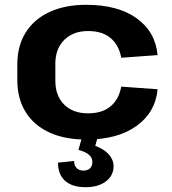

<svg xmlns="http://www.w3.org/2000/svg" viewBox="-20 -570 713 798"><path d="M338 10Q249 10 185 -19.5Q121 -49 86.5 -104.5Q52 -160 52 -237V-303Q52 -379 86.5 -434.5Q121 -490 185.5 -520Q250 -550 338 -550Q470 -550 548 -494Q626 -438 635 -341L484 -330Q474 -383 439.5 -412Q405 -441 346 -441Q284 -441 247 -404Q210 -367 210 -305V-235Q210 -172 246.5 -135.5Q283 -99 346 -99Q405 -99 439.5 -128Q474 -157 484 -210L635 -199Q626 -103 547.5 -46.5Q469 10 338 10ZM336 208Q280 208 250.5 181.5Q221 155 221 106L288 99Q288 118 298.5 128.5Q309 139 327 139Q344 139 354 129.5Q364 120 364 103Q364 86 350 73.5Q336 61 306 53L321 0H386L376 36Q413 50 432.5 72Q452 94 452 121Q452 160 420 184Q388 208 336 208Z"/></svg>

Font: Pathway Extreme 8pt Thin 12pt
Style: Bold
Weight: 700
Version: Version 1.001;gftools[0.9.26]